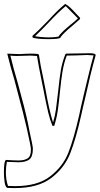

<svg xmlns="http://www.w3.org/2000/svg" viewBox="-43 -778 512 981"><path d="M331 -650Q274 -603 265 -585Q258 -578 203 -578Q174 -578 150.5 -580.5Q127 -583 123 -587V-595Q151 -619 203 -673Q251 -726 290 -758Q303 -751 316 -739Q329 -727 347 -707L366 -687V-681Q359 -674 331 -650ZM293 -747Q259 -720 200 -657Q169 -624 136 -593Q169 -587 208 -587Q236 -587 256 -591Q262 -602 280.5 -619.5Q299 -637 319 -653Q342 -671 355 -684ZM178 -379 191 -313Q198 -272 207.5 -229.5Q217 -187 228 -152Q238 -185 242.5 -216.5Q247 -248 254 -310Q261 -379 268 -420Q275 -461 291 -501L295 -504L356 -505Q376 -506 417 -506Q443 -506 446 -497Q420 -405 390 -268Q386 -254 380 -226L372 -190Q345 -69 316 5Q287 79 219.5 131Q152 183 32 183Q6 183 -6 182Q-16 177 -19.5 152Q-23 127 -23 102Q-23 44 -12 39Q-2 39 20 41L51 42Q82 42 98.5 31Q115 20 115 -12Q115 -21 113 -31.5Q111 -42 110 -47Q96 -118 74 -204.5Q52 -291 30 -372Q10 -438 -6 -504L43 -502Q56 -501 84 -503L113 -504Q139 -504 152 -502L156 -497Q163 -446 178 -379ZM112 -494Q89 -494 78 -493L44 -492Q21 -492 10 -494Q25 -431 48 -353Q85 -220 100 -147Q106 -114 120 -50Q120 -49 122.5 -36.5Q125 -24 125 -18Q125 23 106.5 37Q88 51 52 51Q33 51 23 50L-8 49Q-13 77 -13 101Q-13 142 -2 172Q10 173 35 173Q149 173 214 122.5Q279 72 306.5 1.5Q334 -69 361 -187L370 -229L385 -294Q390 -314 405 -377.5Q420 -441 435 -495Q413 -497 402 -497Q385 -497 349 -495L298 -494Q283 -454 276 -410.5Q269 -367 263 -307Q258 -252 252 -212Q246 -172 234 -135H225Q212 -167 204 -200.5Q196 -234 186 -284L181 -310L170 -364Q152 -452 146 -492Q124 -494 112 -494Z"/></svg>

Font: Londrina Outline
Style: Regular
Weight: 400
Designer: Marcelo Magalhaes
Foundry: Marcelo Magalhães
Version: Version 1.002